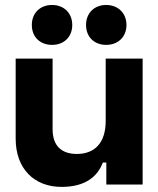

<svg xmlns="http://www.w3.org/2000/svg" viewBox="-20 -742 636 772"><path d="M553.5 -506.5H405V-256C405 -166 359.5 -123 289 -123C228 -123 191.5 -155 191.5 -222V-506.5H43V-184.5C43 -63.5 117.5 9.5 227.5 9.5C323.5 9.5 372.5 -32.5 393.5 -88.5H407.5V0H553.5ZM189.5 -561.5C236.5 -561.5 270.5 -593 270.5 -641.5C270.5 -690 236.5 -722 189.5 -722C141.5 -722 108 -690 108 -641.5C108 -593 141.5 -561.5 189.5 -561.5ZM407 -561.5C454 -561.5 488.5 -593 488.5 -641.5C488.5 -690 454 -722 407 -722C359.5 -722 326 -690 326 -641.5C326 -593 359.5 -561.5 407 -561.5Z"/></svg>

Font: MCL Standard Bold
Style: Regular
Weight: 700
Designer: Květoslav Bartoš
Foundry: Florian Karsten
Version: Version 1.001;Glyphs 3.2.3 (3260)